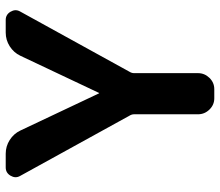

<svg xmlns="http://www.w3.org/2000/svg" viewBox="-69 -701 770 672"><g transform="rotate(-90 316.0 -365.0)"><path d="M247 -297 36 -680Q27 -696 37 -713Q47 -730 66 -730H114Q140 -730 162 -716Q184 -702 195 -679L325 -404Q325 -403 326 -403Q327 -403 327 -404L457 -679Q468 -702 490 -716Q512 -730 538 -730H582Q601 -730 611 -713Q621 -696 612 -680L401 -297Q396 -289 396 -281V-57Q396 -34 379.5 -17Q363 0 340 0H308Q285 0 268.5 -17Q252 -34 252 -57V-281Q252 -289 247 -297Z"/></g></svg>

Font: Rounded Mplus 1c Bold
Style: Bold
Weight: 700
Version: Version 1.059.20150529